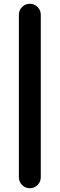

<svg xmlns="http://www.w3.org/2000/svg" viewBox="-20 -826 317 1017"><path d="M80 113V-748Q80 -772 97 -789Q114 -806 138 -806Q162 -806 179 -789Q196 -772 196 -748V113Q196 137 179 154Q162 171 138 171Q114 171 97 154Q80 137 80 113Z"/></svg>

Font: Jellee Roman
Style: Regular
Weight: 400
Designer: Alfredo Marco Pradil
Foundry: Alfredo Marco Pradil
Version: Version 1.016;PS 001.016;hotconv 1.0.88;makeotf.lib2.5.64775